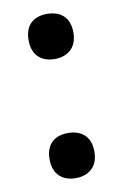

<svg xmlns="http://www.w3.org/2000/svg" viewBox="-70 -597 420 654"><g transform="rotate(-10 139.5 -270.0)"><path d="M62 -476C62 -421 97 -398 139 -398C181 -398 217 -421 217 -476C217 -533 181 -554 139 -554C97 -554 62 -533 62 -476ZM62 -64C62 -9 97 14 139 14C181 14 217 -9 217 -64C217 -121 181 -142 139 -142C97 -142 62 -121 62 -64Z"/></g></svg>

Font: Noto Sans Vithkuqi SemiBold
Style: Regular
Weight: 600
Version: Version 1.001